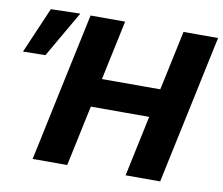

<svg xmlns="http://www.w3.org/2000/svg" viewBox="-144 -809 1051 905"><g transform="rotate(10 381.0 -357.0)"><path d="M67 0Q79.5 -57.5 90.8 -111Q102 -164.5 116.5 -233L167.5 -473.5Q182.5 -542.5 194.2 -597.8Q206 -653 218.5 -713H384Q371.5 -654 359.8 -598.2Q348 -542.5 333 -473L323.5 -427.5H602.5L612.5 -473.5Q627 -542.5 639 -598.2Q651 -654 663.5 -713H829Q816.5 -654 804.5 -598.5Q792.5 -543 778 -473L727 -233Q712.5 -164.5 701 -111Q689.5 -57.5 677.5 0H512Q524 -57 535.5 -110.8Q547 -164.5 561.5 -233L573.5 -290.5H294.5L282 -233Q267.5 -164.5 256.2 -111Q245 -57.5 232.5 0ZM-65.5 -490.5Q-41.5 -546 -18 -600.8Q5.5 -655.5 29 -710L169.5 -713.5Q136.5 -656.5 104.5 -601.2Q72.5 -546 41.5 -492Z"/></g></svg>

Font: Commissioner
Style: Bold Italic
Weight: 700
Italic angle: -12°
Designer: Kostas Bartsokas
Foundry: Kostas Bartsokas
Version: Version 1.000; ttfautohint (v1.8.3)